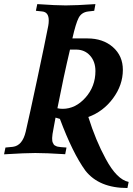

<svg xmlns="http://www.w3.org/2000/svg" viewBox="-37 -754 650 940"><path d="M284.7 -727.5Q335 -727.5 430.2 -733.9L424.3 -701.2L394.5 -697.8Q362.3 -693.8 348.1 -666.7Q334 -639.6 317.4 -565.9H391.1Q467.3 -565.9 515.9 -523.2Q564.5 -480.5 564.5 -412.1Q564.5 -337.9 516.6 -272.9Q468.8 -208 395.5 -181.2Q431.2 -66.9 481 24.4Q535.2 125 592.8 136.7L586.9 166.5Q447.8 166.5 380.9 81.1Q318.8 -4.4 256.3 -171.9Q240.2 -176.3 234.9 -178.2Q232.9 -164.6 225.6 -128.2Q218.3 -91.8 218.3 -78.1Q218.3 -70.3 219 -64.5Q219.7 -58.6 222.2 -54.2Q224.6 -49.8 226.3 -46.6Q228 -43.5 233.2 -41Q238.3 -38.6 240.7 -37.4Q243.2 -36.1 251 -35.2Q258.8 -34.2 261.7 -33.7Q264.6 -33.2 274.9 -32.7Q285.2 -32.2 288.6 -31.7L282.2 1Q187.5 -4.9 135.7 -4.9Q87.4 -4.9 -17.1 1.5L-10.3 -31.7L25.9 -35.2Q72.8 -41 88.9 -109.4Q107.4 -189 145.5 -367.9Q183.6 -546.9 199.2 -627.4Q201.7 -640.6 201.7 -653.8Q201.7 -694.3 170.4 -697.8L138.7 -701.2L145.5 -733.9Q238.8 -727.5 284.7 -727.5ZM305.7 -511.2Q274.4 -379.4 244.1 -224.1Q255.9 -221.2 269.5 -221.2Q332.5 -221.2 381.3 -275.9Q430.2 -330.6 430.2 -406.2Q430.2 -452.6 403.8 -481.9Q377.4 -511.2 335.4 -511.2Z"/></svg>

Font: Flanker
Style: Bold Italic
Weight: 700
Italic angle: -12°
Designer: Flanker
Version: Version 2.000